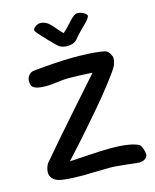

<svg xmlns="http://www.w3.org/2000/svg" viewBox="-124 -931 817 1012"><g transform="rotate(-15 284.5 -424.5)"><path d="M302 -693C330 -693 348 -704 355 -713C362 -722 379 -742 407 -769C424 -785 447 -809 447 -820C447 -830 420 -847 397 -847C369 -847 345 -802 300 -764C262 -798 243 -847 193 -847C175 -847 154 -830 154 -820C154 -812 161 -805 176 -788C198 -764 227 -733 240 -721C257 -704 270 -693 302 -693ZM103 -18C136 -14 170 -13 205 -13C256 -13 299 -16 349 -16C401 -16 490 -2 508 -2C539 -2 555 -19 555 -35C555 -49 545 -83 535 -89C499 -113 405 -114 384 -114C310 -114 231 -106 157 -103C157 -103 257 -211 347 -317C422 -403 491 -494 507 -522C514 -534 520 -553 520 -569C520 -578 508 -608 489 -614C441 -626 357 -627 310 -627C249 -627 138 -618 94 -613C73 -610 58 -587 58 -571C58 -545 56 -518 139 -518C180 -518 220 -528 265 -528C309 -528 332 -526 393 -523C393 -523 120 -216 44 -124C38 -117 29 -93 29 -76C29 -60 36 -24 103 -18Z"/></g></svg>

Font: Itim
Style: Regular
Weight: 400
Designer: CadsonDemak Team
Foundry: Pablo Impallari
Version: Version 1.002;PS 001.002;hotconv 1.0.88;makeotf.lib2.5.64775